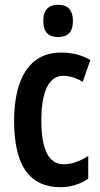

<svg xmlns="http://www.w3.org/2000/svg" viewBox="-20 -773 420 803"><path d="M234 10Q136 10 87.5 -58.5Q39 -127 39 -268Q39 -354 60 -418Q81 -482 124.5 -517.5Q168 -553 236 -553Q273 -553 302.5 -545Q332 -537 358 -522L326 -431Q283 -456 244 -456Q200 -456 176.5 -408.5Q153 -361 153 -269Q153 -86 246 -86Q296 -86 349 -121V-26Q324 -8 293.5 1Q263 10 234 10ZM223 -753Q285 -753 285 -685Q285 -618 223 -618Q161 -618 161 -685Q161 -753 223 -753Z"/></svg>

Font: Noto Sans Lao ExtraCondensed SemiBold
Style: Regular
Weight: 600
Width: 2
Designer: Monotype Design Team
Foundry: Monotype Imaging Inc.
Version: Version 2.003; ttfautohint (v1.8.4.7-5d5b)